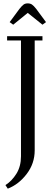

<svg xmlns="http://www.w3.org/2000/svg" viewBox="-20 -916 327 1135"><path d="M12.2 178.2Q49.8 154.3 76.9 111.1Q104 67.9 104 7.8V-676.8H22V-702.1H231V-676.8H185.1V-26.9Q185.1 50.3 137.9 112.3Q90.8 174.3 25.9 199.2ZM37.1 -785.2 95.2 -863.8Q110.4 -882.8 119.9 -889.4Q129.4 -896 144 -896Q158.7 -896 168.9 -889.2Q179.2 -882.3 193.8 -863.8L252 -785.2L231 -770L144 -839.8L58.1 -770Z"/></svg>

Font: Dehuti
Style: Book
Weight: 400
Version: Version 1.2